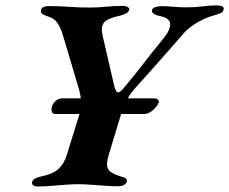

<svg xmlns="http://www.w3.org/2000/svg" viewBox="-20 -676 838 702"><path d="M183.3 -259.1Q171.4 -259.1 169.2 -268.9Q166.9 -278.8 170.4 -287.7Q174.9 -300.5 185.2 -308.4Q195.5 -316.4 207.8 -316.4H543.9Q553 -316.4 558 -310.9Q562.9 -305.5 559.6 -298.8Q558.8 -297.8 558.3 -296.9Q557.8 -296 556.8 -294.2Q549.6 -281.7 535.6 -270.4Q521.6 -259.1 505.7 -259.1ZM119.7 5.8Q106.9 5.8 101.3 1.3Q95.7 -3.3 97.4 -10.1Q99 -18.7 109.7 -24Q120.5 -29.2 132.5 -31.4Q172.8 -39.2 193.8 -58.5Q214.8 -77.7 224.2 -109.6L267.8 -250Q277.2 -278.2 276.6 -300.8Q276.1 -323.5 268.4 -351L208.3 -552.9Q201 -575.4 190.1 -591.8Q179.3 -608.2 159.6 -614.3Q141.5 -620.4 134.5 -625.2Q127.5 -630.1 130 -639.5Q131.6 -647.2 139.8 -650.5Q148.1 -653.8 156 -653.8Q198.3 -653.8 232.7 -651.1Q267 -648.4 309.9 -648.4Q337.6 -648.4 367.3 -651.4Q396.9 -654.5 430 -654.5Q438.7 -654.5 446.3 -650.7Q453.8 -647 452.2 -640.2Q450.5 -631.5 439.4 -626.1Q428.2 -620.7 417.6 -618.5Q372.4 -608.8 360.1 -593.3Q347.7 -577.8 355.1 -546.1L397.1 -364.1Q401.3 -348.4 404.6 -343.4Q407.8 -338.4 412 -338.4Q416.2 -338.4 421.9 -343.3Q427.6 -348.2 435.7 -358.1Q469.5 -398.4 504.7 -443.8Q539.8 -489.3 575.5 -532.9Q603.6 -566.5 602.1 -588.9Q600.6 -611.4 560.1 -618.4Q550.1 -620.4 541.9 -625.9Q533.6 -631.4 536.1 -640Q537.7 -646.8 548.4 -650.1Q559 -653.5 569.4 -653.5Q592 -653.5 614.4 -651.3Q636.8 -649.2 663.8 -649.2Q694.4 -649.2 720.1 -652.7Q745.8 -656.3 773.2 -656.3Q784.4 -656.3 792.2 -653Q799.9 -649.6 797.4 -640.4Q795 -630.9 785.4 -627.4Q775.8 -623.9 765.1 -620.5Q744.4 -615.4 722.8 -605.2Q701.2 -595 682.9 -581.9Q664.5 -568.9 652 -554.5Q622.9 -521.1 593.5 -487.8Q564 -454.4 534.9 -421.4Q505.8 -388.4 477 -356.9Q458.3 -337 445.4 -313.1Q432.5 -289.1 422.7 -258.5L377.7 -110.5Q366.1 -73.2 375.7 -57.4Q385.3 -41.7 420 -31.4Q431.7 -28.4 438.7 -24.4Q445.8 -20.4 443.3 -10.9Q441.7 -4.1 432.7 0.4Q423.7 5 412.5 5Q390.8 5 364.5 3.1Q338.3 1.2 312.6 -0.6Q287 -2.5 266.8 -2.5Q246.2 -2.5 220.5 -0.6Q194.7 1.2 168.5 3.5Q142.3 5.8 119.7 5.8Z"/></svg>

Font: EB Garamond
Style: Italic
Weight: 400
Italic angle: -17.2°
Designer: Georg Duffner and Octavio Pardo
Foundry: Georg Duffner
Version: Version 1.001